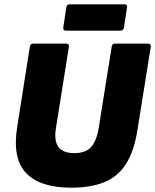

<svg xmlns="http://www.w3.org/2000/svg" viewBox="-20 -857 718 889"><path d="M309 12Q167 12 102 -54.5Q37 -121 59 -265L118 -640Q120 -655 133 -655H285Q301 -655 299 -640L239 -264Q220 -148 323 -148Q379 -148 403.5 -178Q428 -208 437 -264L497 -640Q499 -655 512 -655H664Q680 -655 678 -640L616 -253Q601 -158 564.5 -99.5Q528 -41 465.5 -14.5Q403 12 309 12ZM287 -715Q271 -715 273 -730L287 -822Q289 -837 302 -837H556Q570 -837 568 -822L554 -730Q552 -715 537 -715Z"/></svg>

Font: Sofia Sans ExtraBlack
Style: Italic
Weight: 1000
Italic angle: -9°
Designer: Botio Nikoltchev, Ani Petrova
Foundry: lettersoup
Version: Version 4.100; ttfautohint (v1.8.4.7-5d5b)